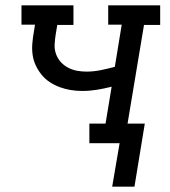

<svg xmlns="http://www.w3.org/2000/svg" viewBox="-20 -540 640 724"><path d="M487 164H403L431 0H317V-74H378L401 -213Q373 -206 345.5 -201.5Q318 -197 290 -197Q268 -197 246.5 -200.5Q225 -204 205 -211.5Q185 -219 167.5 -230.5Q150 -242 137 -258Q124 -274 115 -293Q106 -312 103 -333.5Q100 -355 102 -377.5Q104 -400 108 -422L112 -447H61V-520H257V-446H196L190 -410Q187 -391 186 -372.5Q185 -354 191 -337Q197 -320 208.5 -307Q220 -294 235.5 -285.5Q251 -277 269 -273.5Q287 -270 306 -270Q333 -270 360 -275.5Q387 -281 413 -288L439 -447H388V-520H584V-446H523L461 -74H526Z"/></svg>

Font: Iosevka Etoile Oblique
Style: Regular
Weight: 400
Italic angle: -9°
Designer: Belleve Invis
Foundry: Belleve Invis
Version: Version 15.5.2; ttfautohint (v1.8.4)